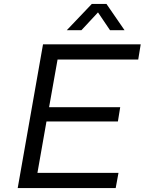

<svg xmlns="http://www.w3.org/2000/svg" viewBox="-20 -954 734 974"><path d="M318.8 -800.8 445.8 -934.1H520L611.8 -800.8H538.1L477.1 -891.1L393.1 -800.8ZM69.8 0 198.2 -729H693.8L681.2 -651.9H272L229 -410.2H589.8L578.1 -337.9H215.8L169.9 -77.1H581.1L566.9 0Z"/></svg>

Font: Hubot Sans
Style: Italic
Weight: 400
Italic angle: -10°
Designer: Deni Anggara
Foundry: GitHub
Version: Version 1.001;gftools[0.9.31]